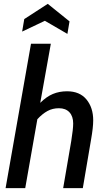

<svg xmlns="http://www.w3.org/2000/svg" viewBox="-20 -977 557 997"><path d="M141 -750H244L189 -443Q221 -475 254.5 -489Q288 -503 328 -503Q394 -503 429 -460.5Q464 -418 464 -352Q464 -315 453 -253L410 0H308L350 -245Q360 -307 360 -336Q360 -373 340.5 -394Q321 -415 286 -415Q253 -415 226.5 -400.5Q200 -386 174 -358L111 0H9ZM213 -869 95 -813 106 -878 228 -957 341 -866 330 -801Z"/></svg>

Font: Cabin Medium
Style: Italic
Weight: 500
Italic angle: -7°
Designer: Pablo Impallari
Foundry: Pablo Impallari. http://www.impallari.com Igino Marini. http://www.ikern.com
Version: Version 2.200